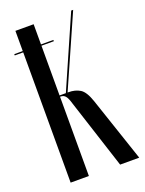

<svg xmlns="http://www.w3.org/2000/svg" viewBox="-134 -765 629 831"><g transform="rotate(-20 180.0 -349.5)"><path d="M272 0 169 -318Q161 -346 152.5 -355.5Q144 -365 131 -365H128V0H44V-699H128V-371H157L301 -699H310L165 -371H169Q200 -371 222 -357.5Q244 -344 260 -297L360 0ZM5 -606H185V-600H5Z"/></g></svg>

Font: Moniqa SemBd Narrow Display
Style: Regular
Weight: 600
Width: 4
Designer: Rajesh Rajput
Foundry: Rajesh Rajput
Version: Version 1.000